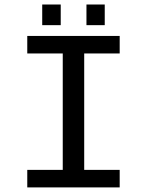

<svg xmlns="http://www.w3.org/2000/svg" viewBox="-20 -815 640 835"><path d="M98.6 -658.7H500.5V-582.5H346.2V-76.2H500.5V0H98.6V-76.2H252.9V-582.5H98.6ZM356 -705.6V-795.4H435.5V-705.6ZM163.6 -705.6V-795.4H244.1V-705.6Z"/></svg>

Font: Courier New
Style: Regular
Weight: 400
Designer: Steve Matteson
Foundry: Ascender Corporation
Version: Version 2.00.3